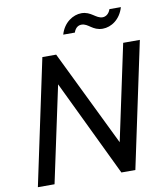

<svg xmlns="http://www.w3.org/2000/svg" viewBox="-101 -1041 970 1123"><g transform="rotate(-10 384.5 -479.0)"><path d="M448 -892C489 -892 506 -847 567 -847C618 -847 673 -883 693 -953H625C615 -923 594 -913 578 -913C538 -913 517 -958 459 -958C410 -958 353 -923 333 -853H402C412 -883 431 -892 448 -892ZM670 -745 549 -176 272 -745H190L32 0H131L253 -572L528 0H611L769 -745Z"/></g></svg>

Font: Plus Jakarta Text
Style: Italic
Weight: 400
Italic angle: -12°
Designer: Gumpita Rahayu
Foundry: Tokotype Studio
Version: Version 1.000;hotconv 1.0.109;makeotfexe 2.5.65596